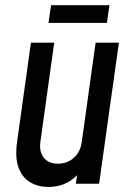

<svg xmlns="http://www.w3.org/2000/svg" viewBox="-20 -710 508 742"><path d="M167 12.5Q233.5 12.5 278 -33L273 0H363L439.5 -545H349.5L296 -161.5Q291 -123.5 265.8 -100.5Q240.5 -77.5 203.5 -77.5Q167.5 -77.5 149.2 -100.5Q131 -123.5 136 -161.5L189.5 -545H99.5L46 -161.5Q37.5 -100 52 -61.5Q66.5 -23 97.2 -5.2Q128 12.5 167 12.5ZM177.5 -690 167.5 -621.5H393L403 -690Z"/></svg>

Font: Mohave Medium
Style: Italic
Weight: 500
Italic angle: -8°
Designer: Gumpita Rahayu
Foundry: Tokotype
Version: Version 2.002; ttfautohint (v1.8.3)